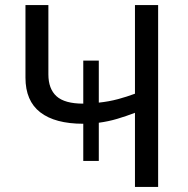

<svg xmlns="http://www.w3.org/2000/svg" viewBox="-20 -734 738 754"><path d="M601 -714V0H510V-291Q476 -278 441 -267.5Q406 -257 368 -252V-102H307V-248Q196 -248 138 -293Q80 -338 80 -429V-714H170V-442Q170 -385 202 -356Q234 -327 307 -327V-496H368V-331Q407 -335 442.5 -344.5Q478 -354 510 -366V-714Z"/></svg>

Font: Apis
Style: Regular
Weight: 400
Designer: Monotype Design Team
Foundry: Monotype Imaging Inc.
Version: Version 2.000; build 0001